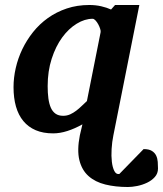

<svg xmlns="http://www.w3.org/2000/svg" viewBox="-20 -520 653 769"><path d="M382.8 -390.1Q384.3 -395 381.3 -404.3Q378.4 -413.6 373.5 -422.6Q368.7 -431.6 362.5 -438.2Q356.4 -444.8 351.1 -444.8Q319.3 -444.8 287.1 -425Q254.9 -405.3 229 -369.9Q203.1 -334.5 187 -284.7Q170.9 -234.9 170.9 -174.8Q170.9 -147.9 173.8 -126Q176.8 -104 183.6 -88.6Q190.4 -73.2 202.4 -64.7Q214.4 -56.2 232.9 -56.2Q248 -56.2 261 -62Q273.9 -67.9 285.4 -76.7Q296.9 -85.4 307.4 -95.7Q317.9 -106 328.1 -115.2ZM612.8 154.8Q612.8 174.8 600.1 189Q587.4 203.1 568.8 211.9Q550.3 220.7 529.5 224.9Q508.8 229 492.2 229Q442.4 229 401.9 219Q361.3 209 334.5 185.1Q307.6 161.1 297.9 121.3Q288.1 81.5 299.8 22L310.1 -22Q279.8 -4.9 250 4.6Q220.2 14.2 192.9 14.2Q152.8 14.2 123 1.5Q93.3 -11.2 73.5 -35.2Q53.7 -59.1 43.9 -93.5Q34.2 -127.9 34.2 -170.9Q34.2 -208.5 43 -247.3Q51.8 -286.1 69.3 -322.8Q86.9 -359.4 112.5 -391.6Q138.2 -423.8 172.1 -448Q206.1 -472.2 247.6 -486.1Q289.1 -500 337.9 -500Q362.8 -500 385.3 -494.9Q407.7 -489.7 424.8 -481.9L440.9 -500H538.1L434.1 22Q428.7 48.3 427 76.7Q425.3 105 428 127.9Q430.7 150.9 438 165Q445.3 179.2 458 176.8L555.2 77.1Q576.7 77.1 588.4 84.5Q600.1 91.8 605.5 103.3Q610.8 114.7 611.8 128.4Q612.8 142.1 612.8 154.8Z"/></svg>

Font: Charis SIL
Style: Bold Italic
Weight: 700
Italic angle: -11°
Foundry: SIL International
Version: Version 4.112